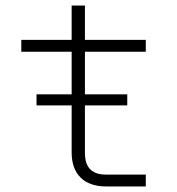

<svg xmlns="http://www.w3.org/2000/svg" viewBox="-20 -674 640 694"><path d="M112 -293V-333H239V-487H57V-530H239V-654H287V-530H507V-487H287V-333H440V-293H287V-121Q287 -43 362 -43H507V0H365Q304 0 271.5 -32Q239 -64 239 -123V-293Z"/></svg>

Font: Geist Mono UltraLight
Style: Regular
Weight: 200
Monospace: yes
Designer: Basement.studio, Andrés Briganti, Mateo Zaragoza
Foundry: Basement.studio, Vercel, Andrés Briganti, Guido Ferreyra, Mateo Zaragoza
Version: Version 1.400; ttfautohint (v1.8.4.7-5d5b)